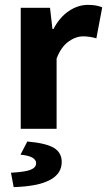

<svg xmlns="http://www.w3.org/2000/svg" viewBox="-20 -528 439 787"><path d="M65 0V-496H185L195 -409H199Q225 -458 262.5 -483Q300 -508 340 -508Q376 -508 399 -498L375 -371Q346 -379 321 -379Q290 -379 260 -357Q230 -335 212 -288V0ZM36 239 25 180Q82 177 105 168Q128 159 128 141Q128 112 64 106L92 52Q170 59 201.5 78.5Q233 98 233 136Q233 233 36 239Z"/></svg>

Font: Toshiba Sans
Style: Bold
Weight: 700
Designer: Paul D. Hunt
Foundry: Toshiba Corporation
Version: Version 2.020;PS 2.0;hotconv 1.0.86;makeotf.lib2.5.63406